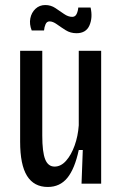

<svg xmlns="http://www.w3.org/2000/svg" viewBox="-20 -730 485 763"><path d="M170 13Q115 13 87.5 -31Q60 -75 60 -167V-528H148V-191Q148 -126 159.5 -97Q171 -68 197 -68Q222 -68 242.5 -91Q263 -114 276.5 -151.5Q290 -189 293 -232V-528H382V0H304L309 -134H293Q277 -59 247.5 -23Q218 13 170 13ZM284 -598Q260 -598 241 -610Q222 -622 206 -633.5Q190 -645 177 -645Q166 -645 161 -633.5Q156 -622 155 -609H106Q96 -634 100.5 -657Q105 -680 121 -695Q137 -710 160 -710Q182 -710 200 -698Q218 -686 234.5 -674.5Q251 -663 267 -663Q279 -663 284.5 -674.5Q290 -686 291 -700H340Q349 -660 335.5 -629Q322 -598 284 -598Z"/></svg>

Font: Bricolage Grotesque 12pt Condensed
Style: Regular
Weight: 400
Width: 3
Designer: Mathieu Triay
Foundry: Atelier Triay
Version: Version 1.001; ttfautohint (v1.8.4.7-5d5b);gftools[0.9.33.de